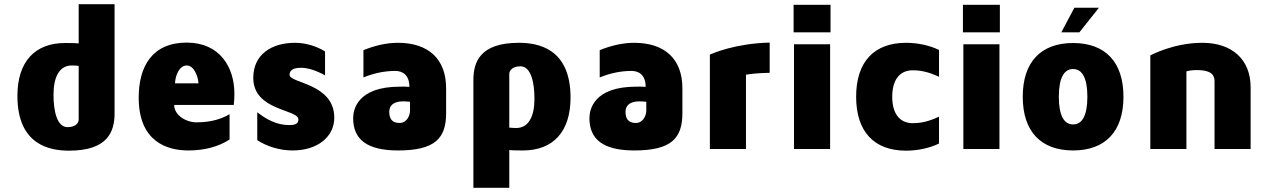

<svg xmlns="http://www.w3.org/2000/svg" viewBox="-20 -710 6062 915"><path d="M290 -505C146 -505 63 -416 63 -253C63 -17 220 8 309 8C495 8 526 -84 526 -170V-690H355V-503C341 -505 303 -505 290 -505ZM302 -104C252 -104 235 -179 235 -259C235 -343 263 -398 322 -398C340 -398 343 -397 355 -396V-140C355 -125 341 -104 302 -104Z M1097 -264C1097 -389 1028 -507 870 -507C705 -507 641 -393 641 -245C641 -33 778 7 878 7C955 7 1021 -11 1074 -45V-166C1039 -145 989 -127 917 -127C865 -127 810 -162 810 -210H1094C1096 -226 1097 -244 1097 -264ZM814 -313C816 -354 836 -398 870 -398C905 -398 924 -345 926 -313Z M1386 -506C1276 -506 1187 -452 1187 -339C1187 -181 1402 -190 1402 -141C1402 -121 1389 -114 1357 -114C1297 -114 1247 -143 1206 -175V-42C1251 -13 1310 7 1375 7C1493 7 1573 -58 1573 -149C1573 -313 1360 -313 1360 -353C1360 -365 1364 -387 1414 -387C1449 -387 1489 -373 1529 -351V-465C1488 -490 1437 -506 1386 -506Z M1876 -506C1820 -506 1764 -492 1712 -471V-341C1764 -362 1814 -372 1864 -372C1894 -372 1931 -357 1931 -296C1903 -298 1910 -297 1886 -297C1682 -297 1663 -186 1663 -147C1663 -44 1731 7 1877 7C2056 7 2106 -53 2106 -171V-289C2106 -430 2021 -506 1876 -506ZM1934 -183C1934 -161 1920 -124 1884 -124C1847 -124 1835 -146 1835 -177C1835 -204 1852 -227 1901 -227C1912 -227 1922 -226 1934 -225Z M2472 7C2616 7 2699 -82 2699 -245C2699 -481 2542 -506 2453 -506C2267 -506 2236 -414 2236 -328V185H2407V5C2421 7 2459 7 2472 7ZM2460 -394C2510 -394 2527 -319 2527 -239C2527 -155 2499 -100 2440 -100C2422 -100 2419 -101 2407 -102V-358C2407 -373 2421 -394 2460 -394Z M3002 -506C2946 -506 2890 -492 2838 -471V-341C2890 -362 2940 -372 2990 -372C3020 -372 3057 -357 3057 -296C3029 -298 3036 -297 3012 -297C2808 -297 2789 -186 2789 -147C2789 -44 2857 7 3003 7C3182 7 3232 -53 3232 -171V-289C3232 -430 3147 -506 3002 -506ZM3060 -183C3060 -161 3046 -124 3010 -124C2973 -124 2961 -146 2961 -177C2961 -204 2978 -227 3027 -227C3038 -227 3048 -226 3060 -225Z M3363 -450V0H3535V-354C3554 -357 3587 -362 3648 -363V-507C3485 -503 3380 -457 3363 -450Z M3936 0V-499H3764V0ZM3938 -556V-687H3762V-556Z M4329 -375C4372 -375 4407 -366 4455 -344V-472C4412 -493 4355 -506 4298 -506C4145 -506 4060 -415 4060 -249C4060 -83 4145 8 4298 8C4355 8 4412 -5 4455 -26V-154C4407 -132 4372 -123 4329 -123C4274 -123 4232 -161 4232 -249C4232 -337 4274 -375 4329 -375Z M4743 0V-499H4571V0ZM4745 -556V-687H4569V-556Z M5094 -505C4941 -505 4854 -415 4854 -249C4854 -83 4941 7 5094 7C5247 7 5334 -83 5334 -249C5334 -415 5247 -505 5094 -505ZM5094 -117C5051 -117 5026 -159 5026 -249C5026 -339 5051 -381 5094 -381C5137 -381 5162 -339 5162 -249C5162 -159 5137 -117 5094 -117ZM5038 -556H5124L5217 -673H5100Z M5710 -506C5574 -506 5466 -448 5462 -446V0H5634V-370C5649 -374 5664 -376 5684 -376C5763 -376 5768 -344 5768 -321V0H5940V-294C5940 -427 5851 -506 5710 -506Z"/></svg>

Font: Maven Pro
Style: Black
Weight: 900
Designer: Joe Prince
Foundry: Joe Prince
Version: Version 1.003